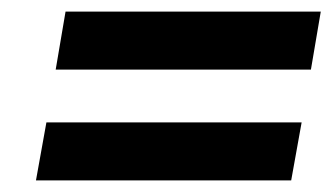

<svg xmlns="http://www.w3.org/2000/svg" viewBox="-20 -496 573 331"><path d="M482 -185 500 -285H60L42 -185ZM516 -376 533 -476H93L76 -376Z"/></svg>

Font: Scada
Style: Bold Italic
Weight: 700
Designer: Jovanny Lemonad
Foundry: Jovanny Lemonad
Version: Version 3.005